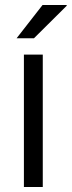

<svg xmlns="http://www.w3.org/2000/svg" viewBox="-20 -743 285 763"><path d="M75 0V-526H150V0ZM46 -591 149 -723H245V-720L115 -591Z"/></svg>

Font: Archivo SemiExpanded Light
Style: Regular
Weight: 300
Width: 6
Designer: Hector Gatti
Foundry: Omnibus-Type
Version: Version 2.001